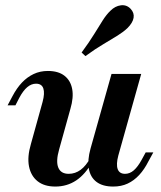

<svg xmlns="http://www.w3.org/2000/svg" viewBox="-20 -698 613 730"><path d="M190.3 11.3Q148.4 11.3 123 -8.9Q97.6 -29 90.3 -65.3Q83.1 -101.6 97.6 -150.8L141.9 -310.5Q150.8 -343.5 144.8 -361.7Q138.7 -379.8 116.9 -379.8Q99.2 -379.8 83.5 -366.5Q67.7 -353.2 53.2 -325.8L38.7 -297.6H8.9L27.4 -332.3Q43.5 -362.9 63.3 -383.9Q83.1 -404.8 107.7 -416.5Q132.3 -428.2 162.1 -428.2Q201.6 -428.2 225 -410.1Q248.4 -391.9 254.4 -359.7Q260.5 -327.4 247.6 -283.9L204.8 -129.8Q191.9 -84.7 201.6 -60.9Q211.3 -37.1 241.1 -37.1Q266.1 -37.1 286.7 -52.4Q307.3 -67.7 323.4 -97.6L330.6 -82.3Q304.8 -35.5 269.8 -12.1Q234.7 11.3 190.3 11.3ZM410.5 11.3Q370.2 11.3 346.8 -6.5Q323.4 -24.2 317.7 -56.9Q312.1 -89.5 324.2 -133.1L404 -416.9H516.9L429.8 -106.5Q421 -73.4 427.4 -55.2Q433.9 -37.1 455.6 -37.1Q473.4 -37.1 488.7 -50.4Q504 -63.7 518.5 -90.3L533.9 -118.5H562.9L544.4 -84.7Q529 -54 509.3 -32.7Q489.5 -11.3 465.3 0Q441.1 11.3 410.5 11.3ZM304.8 -484.7 290.3 -498.4Q319.4 -537.9 337.9 -568.1Q356.5 -598.4 370.6 -620.6Q384.7 -642.7 400 -657.3Q417.7 -675 439.5 -677.8Q461.3 -680.6 476.6 -664.5Q491.1 -649.2 487.9 -630.2Q484.7 -611.3 464.5 -591.1Q449.2 -576.6 426.6 -562.5Q404 -548.4 373.8 -530.6Q343.5 -512.9 304.8 -484.7Z"/></svg>

Font: Playfair 5pt SemiExpanded Light
Style: Bold Italic
Weight: 700
Italic angle: -15.6°
Version: Version 2.001;gftools[0.9.30]